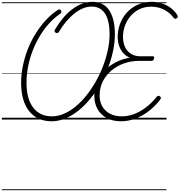

<svg xmlns="http://www.w3.org/2000/svg" viewBox="-20 -1308 1966 2101"><path d="M545 19Q465 19 402.5 -10Q340 -39 297.5 -93.5Q255 -148 233 -225.5Q211 -303 211 -401Q211 -493 230 -586Q249 -679 283.5 -767.5Q318 -856 367 -935.5Q416 -1015 476 -1081.5Q536 -1148 606 -1195Q622 -1207 631 -1205.5Q640 -1204 647 -1194Q654 -1183 651.5 -1174Q649 -1165 635 -1155Q570 -1110 514 -1047.5Q458 -985 413.5 -910Q369 -835 336.5 -750.5Q304 -666 287 -577.5Q270 -489 270 -401Q270 -315 288 -247.5Q306 -180 341.5 -132.5Q377 -85 428.5 -60Q480 -35 548 -35Q615 -35 681.5 -64Q748 -93 810.5 -145Q873 -197 928 -266.5Q983 -336 1029 -417.5Q1075 -499 1108.5 -587Q1142 -675 1160.5 -763.5Q1179 -852 1179 -935Q1179 -1009 1166.5 -1065Q1154 -1121 1129.5 -1159Q1105 -1197 1068.5 -1216.5Q1032 -1236 983 -1236Q935 -1236 887.5 -1216.5Q840 -1197 794 -1160.5Q748 -1124 705 -1073.5Q662 -1023 625 -960Q618 -948 608 -946Q598 -944 586 -952Q577 -958 576.5 -967Q576 -976 584 -989Q625 -1057 671.5 -1112Q718 -1167 770 -1206.5Q822 -1246 878 -1267Q934 -1288 993 -1288Q1053 -1288 1098.5 -1265Q1144 -1242 1174.5 -1196.5Q1205 -1151 1221 -1085.5Q1237 -1020 1237 -935Q1237 -846 1217.5 -752Q1198 -658 1162 -564.5Q1126 -471 1076.5 -385Q1027 -299 966.5 -225.5Q906 -152 837.5 -97Q769 -42 695 -11.5Q621 19 545 19ZM1304 19Q1212 19 1147 -16.5Q1082 -52 1047 -115Q1012 -178 1012 -259Q1012 -339 1040.5 -409Q1069 -479 1122 -534Q1175 -589 1246 -626Q1317 -663 1401 -677Q1361 -692 1331 -724.5Q1301 -757 1284.5 -803Q1268 -849 1268 -903Q1268 -963 1284.5 -1019.5Q1301 -1076 1333 -1125Q1365 -1174 1411 -1210.5Q1457 -1247 1515.5 -1267.5Q1574 -1288 1643 -1288Q1701 -1288 1753.5 -1270.5Q1806 -1253 1848.5 -1221Q1891 -1189 1919 -1145Q1926 -1134 1925.5 -1125Q1925 -1116 1913 -1108Q1903 -1100 1895 -1102.5Q1887 -1105 1878 -1116Q1850 -1153 1812.5 -1179.5Q1775 -1206 1730 -1220.5Q1685 -1235 1633 -1235Q1564 -1235 1507.5 -1208Q1451 -1181 1410.5 -1134.5Q1370 -1088 1348 -1029Q1326 -970 1326 -905Q1326 -841 1348.5 -793Q1371 -745 1414 -718.5Q1457 -692 1517 -692H1653Q1663 -692 1666 -686Q1669 -680 1665 -667Q1662 -654 1655.5 -648Q1649 -642 1639 -642H1503Q1414 -642 1336 -614Q1258 -586 1198 -535Q1138 -484 1104 -415Q1070 -346 1070 -263Q1070 -196 1099 -144.5Q1128 -93 1182.5 -64Q1237 -35 1315 -35Q1381 -35 1446.5 -59.5Q1512 -84 1575 -131Q1638 -178 1693 -247Q1703 -259 1712.5 -260Q1722 -261 1732 -252Q1742 -244 1740.5 -234.5Q1739 -225 1727 -210Q1666 -135 1597 -84Q1528 -33 1454.5 -7Q1381 19 1304 19ZM0 763H1802V773H0ZM0 -20H1802V0H0ZM0 -505H1802V-500H0ZM0 -1283H1802V-1273H0Z"/></svg>

Font: Playwrite NL Guides
Style: Regular
Weight: 400
Designer: Veronika Burian, José Scaglione
Foundry: TypeTogether
Version: Version 1.003